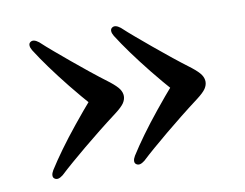

<svg xmlns="http://www.w3.org/2000/svg" viewBox="-51 -492 648 507"><g transform="rotate(-10 273.0 -238.5)"><path d="M495 -238Q495 -228.5 488.8 -219.2Q482.5 -210 465.5 -197Q439 -177 415.8 -158.5Q392.5 -140 371.5 -122.5Q350.5 -105 332.5 -89.5Q314.5 -74 299.5 -60Q292.5 -54.5 286.8 -53.2Q281 -52 276.5 -55.5Q272.5 -58.5 272.8 -64.2Q273 -70 277.5 -77.5Q292 -100.5 311.8 -127.8Q331.5 -155 356.8 -186.2Q382 -217.5 413 -253V-223.5Q382.5 -258 357.2 -289.5Q332 -321 312 -348.5Q292 -376 277.5 -399Q273 -406.5 272.8 -412.2Q272.5 -418 276.5 -421Q281 -424.5 286.8 -423.2Q292.5 -422 299.5 -416.5Q314.5 -402.5 332.8 -387Q351 -371.5 372 -354Q393 -336.5 416.2 -317.8Q439.5 -299 465.5 -279.5Q482.5 -266 488.8 -256.8Q495 -247.5 495 -238ZM276 -238Q276 -228.5 269.8 -219.2Q263.5 -210 246.5 -197Q220 -177 196.8 -158.5Q173.5 -140 152.5 -122.5Q131.5 -105 113.5 -89.5Q95.5 -74 80.5 -60Q73.5 -54.5 67.8 -53.2Q62 -52 57.5 -55.5Q53.5 -58.5 53.8 -64.2Q54 -70 58.5 -77.5Q73 -100.5 92.8 -127.8Q112.5 -155 137.8 -186.2Q163 -217.5 194 -253V-223.5Q163.5 -258 138.2 -289.5Q113 -321 93 -348.5Q73 -376 58.5 -399Q54 -406.5 53.8 -412.2Q53.5 -418 57.5 -421Q62 -424.5 67.8 -423.2Q73.5 -422 80.5 -416.5Q95.5 -402.5 113.8 -387Q132 -371.5 153 -354Q174 -336.5 197.2 -317.8Q220.5 -299 246.5 -279.5Q263.5 -266 269.8 -256.8Q276 -247.5 276 -238Z"/></g></svg>

Font: Fraunces 28pt
Style: Regular
Weight: 400
Version: Version 1.000;[b76b70a41]